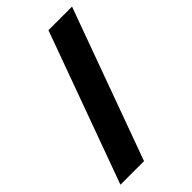

<svg xmlns="http://www.w3.org/2000/svg" viewBox="-224 -794 875 875"><g transform="rotate(-45 213.5 -357.0)"><path d="M424 -722H272L6 8H158Z"/></g></svg>

Font: Noto Sans Lao ExtraBold
Style: Regular
Weight: 800
Designer: Monotype Design Team
Foundry: Monotype Imaging Inc.
Version: Version 2.003